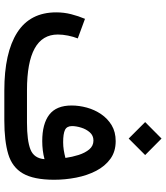

<svg xmlns="http://www.w3.org/2000/svg" viewBox="42 -828 785 910"><g transform="rotate(90 435.0 -372.5)"><path d="M558.1 -667.5 636.2 -745.1 714.4 -667.5 636.2 -589.4ZM733.9 -190.4Q693.4 -179.7 648.4 -179.7Q566.4 -179.7 522.9 -213.1Q479.5 -246.6 479.5 -318.8Q479.5 -354.5 489.5 -391.1Q499.5 -427.7 520.5 -458.7Q541.5 -489.7 573.2 -508.8Q605 -527.8 648.4 -527.8Q697.8 -527.8 732.4 -502.7Q767.1 -477.5 789.1 -435.3Q811 -393.1 821.3 -340.8Q831.5 -288.6 831.5 -234.9Q831.1 -138.7 801.5 -87.9Q772 -37.1 710 -18.6Q647.9 0 550.3 0H408.7Q229.5 0 133.8 -61Q38.1 -122.1 38.1 -246.1Q38.1 -282.7 46.9 -317.1Q55.7 -351.6 68.8 -382.3L161.6 -348.1Q153.3 -327.1 148.2 -301.8Q143.1 -276.4 143.1 -253.4Q143.1 -107.4 406.7 -107.4H560.5Q646.5 -107.4 688.2 -124Q730 -140.6 733.9 -190.4ZM728 -289.6Q723.6 -321.3 713.9 -352.1Q704.1 -382.8 687.5 -402.6Q670.9 -422.4 645.5 -422.4Q622.1 -422.4 606.9 -405.3Q591.8 -388.2 584.5 -364.5Q577.1 -340.8 577.1 -320.8Q577.1 -296.4 595.2 -287.6Q613.3 -278.8 653.8 -278.8Q672.4 -278.8 690.9 -281.7Q709.5 -284.7 728 -289.6Z"/></g></svg>

Font: Vazir Medium FD-WOL
Style: Medium-FD-WOL
Weight: 500
Designer: Saber Rastikerdar
Foundry: Saber Rastikerdar
Version: Version 30.0.0